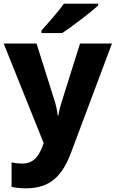

<svg xmlns="http://www.w3.org/2000/svg" viewBox="-21 -786 630 1046"><path d="M514 -756V-766H327C296 -721 238 -657 205 -620V-606H318C370 -640 472 -718 514 -756ZM-1 -549 217 -6 210 13C190 63 163 105 101 105C78 105 56 102 42 99V232C60 236 84 240 119 240C255 240 319 171 367 43L589 -549H415L316 -234C309 -213 301 -184 297 -157H293C291 -183 284 -213 277 -235L178 -549Z"/></svg>

Font: Noto Sans Thai Looped ExtraBold
Style: Regular
Weight: 800
Designer: Cadson Demak Team
Foundry: Cadson Demak Co., Ltd.
Version: Version 1.001